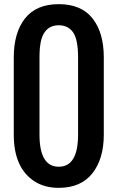

<svg xmlns="http://www.w3.org/2000/svg" viewBox="-20 -904 571 933"><path d="M171.9 -250Q171.9 -93.8 265.6 -93.8Q359.4 -93.8 359.4 -250V-625Q359.4 -712.4 335 -747.1Q310.5 -781.2 265.6 -781.2Q184.1 -781.2 173.8 -671.9Q171.9 -651.4 171.9 -625ZM484.4 -250Q484.4 -131.8 428.7 -61.5Q373 8.8 265.6 8.8Q194.3 8.8 144.5 -24.9Q46.9 -90.3 46.9 -250V-625Q46.9 -745.1 101.6 -814.5Q156.2 -883.8 265.6 -883.8Q375 -883.8 429.7 -814.5Q484.4 -745.1 484.4 -625Z"/></svg>

Font: Oswald
Style: Book
Weight: 400
Designer: vernon adams
Foundry: vernon adams
Version: Version 1.000